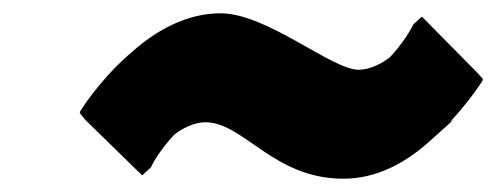

<svg xmlns="http://www.w3.org/2000/svg" viewBox="-20 -560 747 289"><path d="M657 -376C687 -408 706 -438 706 -438L707 -441L698 -451L615 -535L603 -524L602 -523C590 -498 567 -474 567 -474C556 -465 537 -455 520 -455C479 -455 382 -540 312 -540C261 -540 215 -514 180 -483L172 -476C128 -437 101 -393 101 -393L100 -390L108 -380L194 -296L206 -307L207 -308C219 -333 242 -357 242 -357C253 -366 272 -376 289 -376C347 -376 391 -291 497 -291C547 -291 590 -315 624 -345L663 -380Z"/></svg>

Font: Hussar Woodtype
Style: UltraObl
Weight: 900
Foundry: Cannot Into Space Fonts
Version: Version 1.07